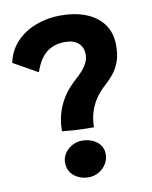

<svg xmlns="http://www.w3.org/2000/svg" viewBox="-84 -799 685 866"><g transform="rotate(-10 259.0 -365.5)"><path d="M314 -213Q285 -213 261 -213.8Q237 -214.5 215.2 -216Q193.5 -217.5 169 -220.5Q169 -286.5 195 -341.5Q221 -396.5 271.5 -440.5Q301 -466.5 317.8 -491.5Q334.5 -516.5 334.5 -542Q334.5 -576.5 312.8 -595.5Q291 -614.5 252 -614.5Q222 -614.5 199.2 -605.8Q176.5 -597 160 -581.5Q143.5 -566 132 -545.2Q120.5 -524.5 112.5 -500.5L1.5 -563Q13.5 -619.5 50.5 -658Q87.5 -696.5 140.5 -716.2Q193.5 -736 253.5 -736Q318 -736 368.5 -716.2Q419 -696.5 448 -657Q477 -617.5 477 -558.5Q477 -514.5 465 -483.5Q453 -452.5 434.2 -430Q415.5 -407.5 394.5 -389Q374.5 -371.5 356.2 -346.5Q338 -321.5 326.5 -288.8Q315 -256 314 -213ZM252 5Q214 5 186 -17.2Q158 -39.5 158 -79Q158 -101.5 170.8 -120.5Q183.5 -139.5 204.5 -151.2Q225.5 -163 249 -163Q290.5 -163 318 -141.5Q345.5 -120 345.5 -85Q345.5 -60 332.5 -39.5Q319.5 -19 298.2 -7Q277 5 252 5Z"/></g></svg>

Font: Grandstander Thin SemiBold
Style: Regular
Weight: 600
Version: Version 1.200